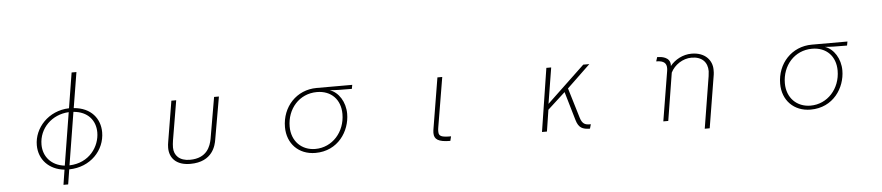

<svg xmlns="http://www.w3.org/2000/svg" viewBox="-47 -1111 7095 1545"><g transform="rotate(-5 3500.0 -338.5)"><path d="M432 -12 413 109H451L470 -11C642 -13 760 -140 760 -286C760 -395 689 -488 549 -499L596 -786H557L511 -501C344 -496 227 -366 227 -227C227 -111 308 -25 432 -12ZM506 -470 437 -44C329 -56 265 -132 265 -228C265 -360 369 -463 506 -470ZM475 -43 544 -469C660 -460 721 -384 721 -288C721 -175 637 -48 475 -43Z M1322 -170 1376 -490H1337L1283 -164C1280 -148 1278 -131 1278 -114C1278 -33 1330 30 1445 30C1628 30 1654 -105 1661 -146L1721 -490H1682L1624 -154C1613 -101 1585 -3 1444 -3C1361 -3 1317 -49 1317 -113C1317 -132 1319 -150 1322 -170Z M2687 -459 2792 -458 2798 -490H2510C2348 -490 2229 -362 2229 -198C2229 -65 2320 30 2456 30C2639 30 2737 -122 2737 -262C2737 -357 2685 -439 2613 -463C2636 -461 2668 -459 2687 -459ZM2458 -2C2347 -2 2267 -81 2267 -199C2267 -341 2366 -457 2509 -457C2625 -457 2699 -380 2699 -264C2699 -118 2595 -2 2458 -2Z M3545 28 3554 -8C3476 -8 3455 -17 3455 -54V-62C3455 -69 3456 -79 3458 -90L3525 -490H3486L3419 -85C3417 -73 3415 -60 3415 -50V-46C3415 4 3448 28 3545 28Z M4366 -490 4286 21H4326L4353 -153L4495 -283L4563 -51C4582 13 4613 27 4673 28L4683 -7H4675C4638 -7 4614 -15 4598 -68L4525 -310L4713 -490H4664L4358 -200L4405 -490Z M5331 -374 5266 21H5306L5368 -364C5398 -425 5466 -470 5536 -470C5621 -470 5665 -422 5665 -350C5664 -337 5663 -323 5661 -310L5593 109H5633L5703 -318C5705 -330 5705 -341 5705 -353V-359C5705 -431 5652 -502 5539 -502C5469 -502 5404 -466 5365 -417C5365 -418 5365 -418 5365 -419L5366 -424C5366 -424 5366 -425 5366 -426C5366 -492 5294 -498 5262 -499L5251 -465C5316 -465 5334 -440 5334 -403C5334 -394 5333 -385 5331 -374Z M6687 -459 6792 -458 6798 -490H6510C6348 -490 6229 -362 6229 -198C6229 -65 6320 30 6456 30C6639 30 6737 -122 6737 -262C6737 -357 6685 -439 6613 -463C6636 -461 6668 -459 6687 -459ZM6458 -2C6347 -2 6267 -81 6267 -199C6267 -341 6366 -457 6509 -457C6625 -457 6699 -380 6699 -264C6699 -118 6595 -2 6458 -2Z"/></g></svg>

Font: LINE Seed JP_OTF Thin
Style: Regular
Weight: 250
Designer: LY Corporation & Fontrix & Fontworks
Version: Version 1.007